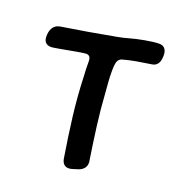

<svg xmlns="http://www.w3.org/2000/svg" viewBox="-123 -631 691 766"><g transform="rotate(20 223.0 -247.5)"><path d="M163.1 -405.8Q159.2 -405.8 148.2 -404.1Q137.2 -402.3 122.6 -399.9Q107.9 -397.5 91.8 -394.3Q75.7 -391.1 61.5 -388.7Q47.4 -386.2 36.9 -384.5Q26.4 -382.8 22.9 -382.8Q-9.8 -382.8 -9.8 -417Q-9.8 -426.3 -8.1 -435.3Q-6.3 -444.3 -2 -451.9Q2.4 -459.5 9.8 -464.8Q17.1 -470.2 28.3 -472.2Q85.4 -481 142.1 -490.7Q198.7 -500.5 256.3 -511.2Q269 -513.7 279.3 -515.9Q289.6 -518.1 302.2 -522Q315.9 -525.9 332 -529.5Q348.1 -533.2 364.5 -536.1Q380.9 -539.1 396.2 -541Q411.6 -543 424.3 -543Q439.9 -543 448 -533Q456.1 -522.9 456.1 -504.9Q456.1 -495.6 454.6 -487.1Q453.1 -478.5 449.2 -471.7Q445.3 -464.8 438.5 -460.4Q431.6 -456.1 420.9 -455.1Q393.1 -451.2 361.3 -445.6Q329.6 -439.9 306.2 -433.1Q296.4 -430.2 291.5 -423.6Q286.6 -417 285.2 -407.2Q283.7 -397.9 283.4 -388.4Q283.2 -378.9 283.2 -370.1Q283.2 -349.6 284.9 -329.1Q286.6 -308.6 288.1 -288.1Q292.5 -217.8 301.5 -148.9Q310.5 -80.1 321.3 -9.8Q322.3 -7.3 322.3 -4.9Q322.3 -2.4 322.3 0Q322.3 26.9 292 38.1L270 44.9Q261.2 47.9 252.9 47.9Q240.2 47.9 232.4 39.8Q224.6 31.7 222.2 16.1Q208.5 -67.9 198.2 -151.1Q188 -234.4 185.1 -318.8Q184.1 -332.5 183.6 -348.6Q183.1 -364.7 183.1 -381.8Q183.1 -405.8 163.1 -405.8Z"/></g></svg>

Font: Gochi Hand Cyrillic
Style: Regular
Weight: 400
Designer: Juan Pablo del Peral; Denis Ignatov
Foundry: Juan Pablo del Peral; Denis Ignatov
Version: Version 1.00 June 29, 2018, initial release